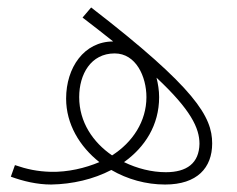

<svg xmlns="http://www.w3.org/2000/svg" viewBox="-20 -486 635 514"><path d="M422 8C508 8 548 -37 548 -102C548 -173 505 -249 224 -466L201 -439C231 -416 258 -395 283 -375C205 -375 157 -305 157 -222C157 -154 193 -94 246 -52C208 -36 162 -25 116 -26C80 -27 52 -33 20 -44L9 -13C42 -1 79 8 117 8C174 7 230 -6 278 -31C321 -6 371 8 422 8ZM192 -226C192 -287 223 -343 287 -343C344 -343 372 -281 372 -226C372 -161 335 -105 280 -70C229 -105 192 -159 192 -226ZM406 -226C406 -244 403 -262 399 -278C491 -192 514 -143 514 -101C513 -49 480 -25 424 -25C386 -25 347 -35 312 -52C368 -92 406 -151 406 -226Z"/></svg>

Font: Noto Sans Arabic UI Cn XLt
Style: Regular
Weight: 200
Width: 3
Designer: Monotype Design Team, Nadine Chahine and Nizar Qandah
Foundry: Monotype Imaging Inc.
Version: Version 2.010